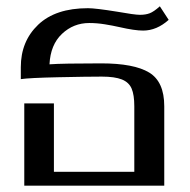

<svg xmlns="http://www.w3.org/2000/svg" viewBox="-20 -589 602 609"><path d="M57 -261H151V-44H406V-252Q406 -288 397.5 -308Q389 -328 366.5 -337Q344 -346 303 -346Q256 -346 164 -344Q72 -342 46 -338V-376Q46 -458 101 -510.5Q156 -563 259 -563Q283 -563 351 -552Q407 -542 424 -542Q442 -542 455 -547Q468 -552 487 -569L515 -526Q477 -492 434 -492Q407 -492 359 -503Q337 -508 312 -512Q287 -516 263 -516Q213 -516 176.5 -481.5Q140 -447 137 -385Q178 -388 301 -388Q405 -388 453 -359Q501 -330 501 -252V0H57Z"/></svg>

Font: TavirajRegular
Style: Regular
Weight: 400
Designer: Katatrad Team
Foundry: CadsonDemak
Version: Version 1.000